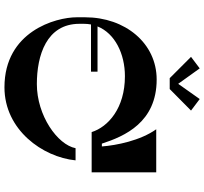

<svg xmlns="http://www.w3.org/2000/svg" viewBox="-48 -892 938 883"><g transform="rotate(90 421.5 -451.0)"><path d="M390 -762 489 -860 436 -900 366 -801 295 -900 242 -860 340 -762ZM331 -556C478 -556 564 -479 588 -403H773V-700H575C627 -627 649 -517 654 -450H641C607 -555 543 -702 346 -702C179 -702 60 -557 60 -373V-334C60 -238 125 -2 382 -2C578 -2 703 -178 718 -329H662C646 -246 512 -151 367 -151C236 -151 90 -195 90 -347V-367C90 -378 91 -389 93 -400H310V-430H102C134 -510 228 -556 331 -556Z"/></g></svg>

Font: Space Cowgirl Bold
Style: Regular
Weight: 700
Designer: Valery Marier
Foundry: Valery Marier
Version: Version 1.000;hotconv 1.0.109;makeotfexe 2.5.65596